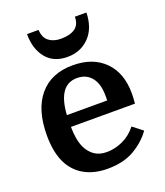

<svg xmlns="http://www.w3.org/2000/svg" viewBox="-144 -877 844 984"><g transform="rotate(-20 278.0 -385.0)"><path d="M518 -256H169Q169 -188 189 -143Q205 -109 232 -90.5Q259 -72 299 -72Q343 -72 386.5 -92Q430 -112 461 -152L515 -110Q480 -60 420.5 -25Q361 10 274 10Q201 10 148 -19.5Q95 -49 67 -106Q52 -137 45 -175Q38 -213 38 -257Q38 -397 102.5 -473.5Q167 -550 285 -550Q394 -550 457.5 -486.5Q521 -423 521 -311Q521 -300 520.5 -289.5Q520 -279 518 -256ZM283 -481Q180 -481 170 -320H390V-346Q390 -411 361.5 -446Q333 -481 283 -481ZM444 -780H381Q381 -737 353.5 -717.5Q326 -698 276 -698Q237 -698 211 -717.5Q185 -737 183 -780H120Q120 -699 160.5 -649Q201 -599 276 -599Q348 -599 395 -647Q442 -695 444 -780Z"/></g></svg>

Font: Domine
Style: Bold
Weight: 700
Designer: Pablo Impallari, Rodrigo Fuenzalida, Brenda Gallo
Foundry: Pablo Impallari, Rodrigo Fuenzalida, Brenda Gallo
Version: Version 2.000